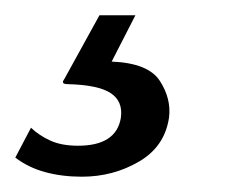

<svg xmlns="http://www.w3.org/2000/svg" viewBox="-70 -25 312 251"><path d="M37 206Q11 206 -11 200Q-33 194 -50 181L-29.5 142Q-19 152 -4.2 158.8Q10.5 165.5 32 165.5Q82 165.5 88 129Q91 107.5 74.8 96.8Q58.5 86 18.5 85Q9 85 14 78.5L60 -5H107L76 55.5Q124 57.5 139 80.8Q154 104 151 128.5Q145.5 166.5 111.8 186.2Q78 206 37 206Z"/></svg>

Font: Public Sans
Style: Italic
Weight: 400
Italic angle: -8°
Designer: The Public Sans project authors (U.S. Web Design System). Libre Franklin designed by Pablo Impallari and Rodrigo Fuenzal
Version: Version 1.008; ttfautohint (v1.8.1) -l 8 -r 50 -G 200 -x 14 